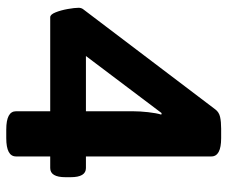

<svg xmlns="http://www.w3.org/2000/svg" viewBox="-78 -664 744 629"><g transform="rotate(90 294.5 -350.0)"><path d="M405 2Q345 2 345 -30V-142H37Q28 -142 21 -159.5Q14 -177 10 -199.5Q6 -222 6 -235Q6 -243 10 -249L339 -683Q348 -695 363.5 -698.5Q379 -702 402 -702H433Q493 -702 493 -670V-259H531Q561 -259 561 -209V-192Q561 -142 531 -142H493V-30Q493 2 433 2ZM356 -506 351 -507 164 -259H345V-413Q345 -436 348 -463Q351 -490 356 -506Z"/></g></svg>

Font: Asap Semi Expanded
Style: Bold
Weight: 700
Width: 6
Designer: Pablo Cosgaya
Foundry: Omnibus-Type
Version: Version 3.001; ttfautohint (v1.8.4.7-5d5b)